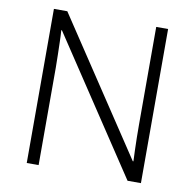

<svg xmlns="http://www.w3.org/2000/svg" viewBox="-80 -795 888 876"><g transform="rotate(10 364.5 -357.0)"><path d="M629 0H567L153 -624H150Q152 -598 152.5 -570Q153 -542 154 -512.5Q155 -483 155 -451V0H100V-714H162L575 -92H578Q577 -113 576 -142Q575 -171 574.5 -202.5Q574 -234 574 -261V-714H629Z"/></g></svg>

Font: Noto Sans Cham Light
Style: Regular
Weight: 300
Version: Version 2.002